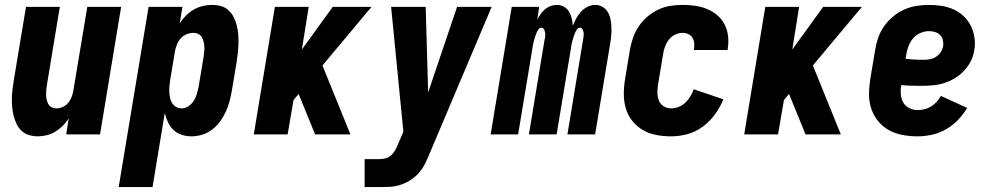

<svg xmlns="http://www.w3.org/2000/svg" viewBox="-20 -548 4040 783"><path d="M134 8Q115 8 97.5 2.5Q80 -3 67.5 -15Q55 -27 47.5 -43Q40 -59 35.5 -76.5Q31 -94 29.5 -112.5Q28 -131 28.5 -149.5Q29 -168 31.5 -187Q34 -206 37 -225L86 -520H224L172 -206Q170 -195 169 -184.5Q168 -174 168 -163.5Q168 -153 170 -143Q172 -133 176.5 -124.5Q181 -116 190 -111Q199 -106 210 -106Q223 -106 236 -112Q249 -118 258 -128.5Q267 -139 272 -152Q277 -165 279 -178L336 -520H474L388 0H250L260 -65Q250 -49 236 -35Q222 -21 205.5 -11Q189 -1 170.5 3.5Q152 8 134 8Z M464 215 586 -520H724L713 -453Q724 -470 738.5 -484.5Q753 -499 770.5 -509Q788 -519 807 -523.5Q826 -528 845 -528Q864 -528 881.5 -523Q899 -518 912 -506Q925 -494 933 -478Q941 -462 945.5 -444.5Q950 -427 951.5 -408.5Q953 -390 952.5 -371Q952 -352 950 -333Q948 -314 945 -295L925 -175Q921 -154 915.5 -133Q910 -112 900.5 -91.5Q891 -71 877 -52Q863 -33 844.5 -19Q826 -5 804 1.5Q782 8 761 8Q740 8 720.5 1.5Q701 -5 687 -18.5Q673 -32 665 -49.5Q657 -67 652 -87L602 215ZM721 -106Q735 -106 748.5 -115Q762 -124 770.5 -137.5Q779 -151 783 -165.5Q787 -180 790 -194L810 -314Q811 -325 812.5 -335.5Q814 -346 813.5 -356.5Q813 -367 810.5 -377.5Q808 -388 803 -396.5Q798 -405 789 -409.5Q780 -414 769 -414Q755 -414 741.5 -408.5Q728 -403 718 -392.5Q708 -382 702.5 -368.5Q697 -355 694 -342L674 -222Q672 -209 671 -197Q670 -185 670.5 -173Q671 -161 673.5 -149Q676 -137 682 -127.5Q688 -118 698 -112Q708 -106 721 -106Z M1015 0 1101 -520H1239L1211 -346L1337 -520H1495L1295 -281L1409 0H1265L1199 -162L1198 -165L1177 -140L1153 0Z M1467 215V101H1527Q1540 101 1553 97.5Q1566 94 1576 84.5Q1586 75 1592.5 63Q1599 51 1604 38L1625 -11L1575 -520H1716L1726 -171L1844 -520H1985L1730 83Q1722 103 1711.5 123Q1701 143 1686 159.5Q1671 176 1651.5 188Q1632 200 1611 206.5Q1590 213 1569 214Q1548 215 1527 215Z M1981 0 2067 -520H2179L2171 -468Q2177 -480 2185 -491Q2193 -502 2203 -510.5Q2213 -519 2225.5 -523.5Q2238 -528 2251 -528Q2267 -528 2280 -520.5Q2293 -513 2300.5 -500.5Q2308 -488 2311.5 -473.5Q2315 -459 2316 -443Q2322 -458 2330 -473Q2338 -488 2349.5 -500.5Q2361 -513 2376.5 -520.5Q2392 -528 2408 -528Q2424 -528 2438 -519.5Q2452 -511 2459.5 -497.5Q2467 -484 2470 -468Q2473 -452 2473.5 -435Q2474 -418 2472.5 -401.5Q2471 -385 2468 -368L2407 0H2294L2358 -387Q2359 -394 2360 -401Q2361 -408 2360 -415Q2359 -422 2355.5 -428.5Q2352 -435 2345 -435Q2337 -435 2332 -427Q2327 -419 2324 -411.5Q2321 -404 2318.5 -396Q2316 -388 2314 -380.5Q2312 -373 2310.5 -365Q2309 -357 2308 -349L2250 0H2137L2201 -387Q2203 -394 2203.5 -401Q2204 -408 2203 -415Q2202 -422 2198.5 -428.5Q2195 -435 2188 -435Q2180 -435 2175 -427Q2170 -419 2167 -411.5Q2164 -404 2161.5 -396Q2159 -388 2157 -380.5Q2155 -373 2153.5 -365Q2152 -357 2151 -349L2093 0Z M2717 8Q2686 8 2656.5 2.5Q2627 -3 2602 -17.5Q2577 -32 2559 -54.5Q2541 -77 2532.5 -105Q2524 -133 2524 -163.5Q2524 -194 2529 -225L2549 -345Q2553 -369 2561.5 -393.5Q2570 -418 2584.5 -440Q2599 -462 2619.5 -479.5Q2640 -497 2664 -508.5Q2688 -520 2713.5 -524Q2739 -528 2763 -528Q2789 -528 2814.5 -524.5Q2840 -521 2863 -511.5Q2886 -502 2904.5 -486.5Q2923 -471 2934.5 -449Q2946 -427 2949 -402Q2952 -377 2948 -350Q2948 -349 2947.5 -347Q2947 -345 2947 -344H2810Q2810 -344 2810 -345Q2810 -346 2810 -346Q2812 -359 2811 -371.5Q2810 -384 2804 -394Q2798 -404 2787 -409Q2776 -414 2763 -414Q2748 -414 2732.5 -406.5Q2717 -399 2707 -385.5Q2697 -372 2691.5 -356.5Q2686 -341 2684 -326L2664 -206Q2661 -189 2661 -171.5Q2661 -154 2666.5 -139Q2672 -124 2686 -115Q2700 -106 2717 -106Q2732 -106 2747.5 -112Q2763 -118 2775 -129.5Q2787 -141 2795.5 -155Q2804 -169 2809 -184L2930 -143Q2917 -111 2896 -82Q2875 -53 2846 -31.5Q2817 -10 2783.5 -1Q2750 8 2717 8Z M3015 0 3101 -520H3239L3211 -346L3337 -520H3495L3295 -281L3409 0H3265L3199 -162L3198 -165L3177 -140L3153 0Z M3722 8Q3691 8 3661 2.5Q3631 -3 3605.5 -17Q3580 -31 3561.5 -53.5Q3543 -76 3533.5 -104Q3524 -132 3524 -162.5Q3524 -193 3529 -225L3549 -345Q3553 -370 3561.5 -394.5Q3570 -419 3585.5 -441Q3601 -463 3622 -480.5Q3643 -498 3667.5 -509Q3692 -520 3717.5 -524Q3743 -528 3768 -528Q3795 -528 3820.5 -524Q3846 -520 3869 -509.5Q3892 -499 3910 -482Q3928 -465 3939 -443Q3950 -421 3954 -395Q3958 -369 3953 -343Q3950 -320 3939 -298.5Q3928 -277 3911 -259Q3894 -241 3873 -228.5Q3852 -216 3829.5 -209Q3807 -202 3784 -200Q3761 -198 3738 -198Q3717 -198 3696.5 -198.5Q3676 -199 3655 -201Q3652 -183 3653.5 -164.5Q3655 -146 3663 -131Q3671 -116 3687.5 -107.5Q3704 -99 3722 -99Q3736 -99 3750 -102.5Q3764 -106 3776.5 -113.5Q3789 -121 3799.5 -132.5Q3810 -144 3817 -157L3924 -108Q3909 -82 3887 -59Q3865 -36 3837.5 -20.5Q3810 -5 3780.5 1.5Q3751 8 3722 8ZM3748 -304Q3760 -304 3773 -306.5Q3786 -309 3797.5 -316.5Q3809 -324 3816.5 -335.5Q3824 -347 3826 -359Q3828 -372 3825 -384.5Q3822 -397 3813.5 -405.5Q3805 -414 3793 -417.5Q3781 -421 3768 -421Q3751 -421 3733.5 -413.5Q3716 -406 3704 -392Q3692 -378 3685.5 -361Q3679 -344 3676 -327L3673 -308Q3691 -306 3710 -305Q3729 -304 3748 -304Z"/></svg>

Font: Iosevka SS04 Heavy
Style: Italic
Weight: 900
Italic angle: -9°
Monospace: yes
Designer: Belleve Invis
Foundry: Belleve Invis
Version: Version 19.0.0; ttfautohint (v1.8.4)